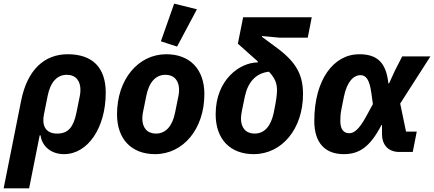

<svg xmlns="http://www.w3.org/2000/svg" viewBox="-62 -835 2385 1055"><path d="M-42 200H98L156 -91H161C168 -34 216 12 290 12C420 12 519 -132 519 -326C519 -464 446 -537 310 -537C183 -537 88 -453 54 -281ZM252 -101C186 -101 168 -148 179 -204L200 -309C215 -384 252 -424 305 -424C354 -424 380 -391 380 -341C380 -328 378 -316 377 -310L358 -216C342 -138 314 -101 252 -101Z M1020 -784 895 -815 822 -608 911 -579ZM790 12C946 12 1061 -128 1061 -318C1061 -456 980 -537 852 -537C696 -537 581 -397 581 -207C581 -69 662 12 790 12ZM795 -101C746 -101 720 -134 720 -184C720 -197 722 -209 723 -215L742 -309C757 -384 794 -424 847 -424C896 -424 922 -391 922 -341C922 -328 920 -316 919 -310L900 -216C885 -141 848 -101 795 -101Z M1629 -628 1651 -740H1274L1245 -595L1355 -497L1354 -492C1258 -492 1123 -399 1123 -207C1123 -69 1204 12 1332 12C1488 12 1603 -128 1603 -318C1603 -418 1571 -489 1462 -570L1377 -633L1378 -637L1474 -628ZM1460 -339C1460 -314 1456 -283 1442 -215C1426 -140 1390 -101 1337 -101C1288 -101 1262 -134 1262 -184C1262 -203 1269 -238 1283 -303C1299 -380 1341 -433 1416 -441C1450 -404 1460 -377 1460 -339Z M2228 -112H2169L2137 -266L2303 -525H2148L2108 -447L2076 -377H2072C2060 -489 2013 -537 1912 -537C1771 -537 1665 -397 1665 -170C1665 -48 1726 12 1827 12C1909 12 1970 -24 2034 -148H2037V-99C2037 -36 2074 0 2132 0H2206ZM1857 -103C1828 -103 1808 -122 1808 -170C1808 -194 1809 -209 1814 -235L1828 -305C1845 -388 1882 -422 1919 -422C1948 -422 1968 -399 1978 -327L1987 -263L1951 -197C1911 -123 1883 -103 1857 -103Z"/></svg>

Font: Braiins Sans
Style: Bold Italic
Weight: 700
Italic angle: -11.31°
Designer: Mike Abbink, Paul van der Laan, Pieter van Rosmalen, Jiri Chlebus, Lubos Buracinsky
Foundry: Bold Monday, Sudetype
Version: Version 1.000;hotconv 1.0.109;makeotfexe 2.5.65596